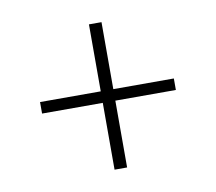

<svg xmlns="http://www.w3.org/2000/svg" viewBox="-56 -583 609 542"><g transform="rotate(-10 249.0 -312.0)"><path d="M267 -104H231V-520.5H267ZM57 -295.5V-328.5H440.5V-295.5Z"/></g></svg>

Font: Anek Latin ExtraLight
Style: Regular
Weight: 250
Designer: Yesha Goshar
Foundry: Ek Type
Version: Version 1.003